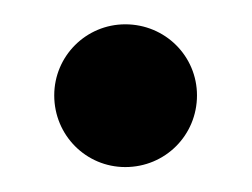

<svg xmlns="http://www.w3.org/2000/svg" viewBox="-20 -132 202 154"><path d="M80.5 2C112.5 2 138 -23.5 138 -55.5C138 -87 112.5 -112.5 80.5 -112.5C49 -112.5 23.5 -87 23.5 -55.5C23.5 -23.5 49 2 80.5 2Z"/></svg>

Font: Beautique Display
Style: Regular
Weight: 400
Designer: Nhat-Quang Ngo
Version: Version 1.100;Glyphs 3.2.3 (3260)